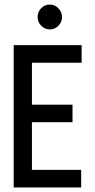

<svg xmlns="http://www.w3.org/2000/svg" viewBox="-20 -822 415 842"><path d="M40 0V-624H338V-547H120V-363H298V-286H120V-77H336V0ZM199 -693Q177 -693 161 -709Q145 -725 145 -747Q145 -770 160.5 -786Q176 -802 199 -802Q220 -802 236 -785.5Q252 -769 252 -747Q252 -725 236 -709Q220 -693 199 -693Z"/></svg>

Font: Inconsolata Condensed SemiBold
Style: Regular
Weight: 600
Width: 3
Monospace: yes
Designer: Raph Levien, Cyreal, Brenton Simpson
Foundry: Raph Levien, Cyreal, Google
Version: Version 3.100; ttfautohint (v1.8.4.7-5d5b)